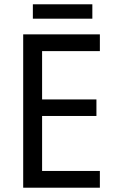

<svg xmlns="http://www.w3.org/2000/svg" viewBox="-20 -874 540 894"><path d="M410 -854H133V-787H410ZM445 0V-78H176V-334H429V-411H176V-636H445V-714H88V0Z"/></svg>

Font: Noto Sans Lao Looped SemiCondensed
Style: Regular
Weight: 400
Width: 4
Designer: Mark Frömberg, Ben Mitchell
Foundry: The Fontpad Ltd
Version: Version 1.002